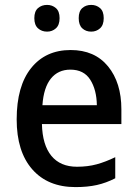

<svg xmlns="http://www.w3.org/2000/svg" viewBox="-20 -804 559 783"><path d="M268 -600Q366 -600 420.5 -533.5Q475 -467 475 -358V-298H151Q153 -213 189.5 -168.5Q226 -124 294 -124Q338 -124 374.5 -134Q411 -144 450 -163V-77Q413 -58 375 -49.5Q337 -41 288 -41Q175 -41 111.5 -113.5Q48 -186 48 -317Q48 -453 107 -526.5Q166 -600 268 -600ZM267 -520Q217 -520 187.5 -483.5Q158 -447 153 -375H375Q374 -438 348 -479Q322 -520 267 -520ZM120 -730Q120 -758 135 -771Q150 -784 172 -784Q193 -784 208 -771Q223 -758 223 -730Q223 -702 208 -688.5Q193 -675 172 -675Q150 -675 135 -688.5Q120 -702 120 -730ZM301 -730Q301 -758 315.5 -771Q330 -784 352 -784Q373 -784 388 -771Q403 -758 403 -730Q403 -702 388 -688.5Q373 -675 352 -675Q330 -675 315.5 -688.5Q301 -702 301 -730Z"/></svg>

Font: Noto Sans Tamil UI SemiCondensed Medium
Style: Regular
Weight: 500
Width: 4
Designer: Jelle Bosma - Monotype Design Team
Foundry: Monotype Imaging Inc.
Version: Version 2.004; ttfautohint (v1.8.4.7-5d5b)